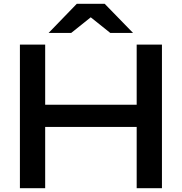

<svg xmlns="http://www.w3.org/2000/svg" viewBox="-20 -983 950 1003"><path d="M84 -750H216V0H84ZM694 -750H826V0H694ZM155 -436H757V-320H155ZM381 -963H527L675 -811H556L426 -915H482L352 -811H234Z"/></svg>

Font: Unbounded
Style: Regular
Weight: 400
Designer: Luke Prowse, Jean-Baptiste Morizot, Fátima Lázaro, Florian Runge
Foundry: NaN
Version: Version 1.701;gftools[0.9.28.dev5+ged2979d]